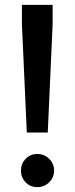

<svg xmlns="http://www.w3.org/2000/svg" viewBox="-20 -759 307 788"><path d="M70 -659V-739H196V-659L176 -215H90ZM66 -59Q66 -87 85 -107Q104 -127 133 -127Q162 -127 182 -107Q202 -87 202 -59Q202 -31 182 -11Q162 9 133 9Q104 9 85 -11Q66 -31 66 -59Z"/></svg>

Font: Be Vietnam SemiBold
Style: Regular
Weight: 600
Designer: Gabriel Lam
Foundry: TypeRant
Version: Version 4.000